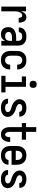

<svg xmlns="http://www.w3.org/2000/svg" viewBox="1604 -2388 793 4040"><g transform="rotate(90 2000.0 -368.5)"><path d="M119 0V-520H219V-411Q226 -433 235.5 -454Q245 -475 260 -492Q275 -509 296.5 -518.5Q318 -528 341 -528Q360 -528 378 -522.5Q396 -517 410.5 -504.5Q425 -492 434 -475.5Q443 -459 448 -440.5Q453 -422 454.5 -403.5Q456 -385 456 -366H356Q356 -379 354 -391.5Q352 -404 346 -415.5Q340 -427 328.5 -433.5Q317 -440 305 -440Q288 -440 272.5 -431Q257 -422 248 -407.5Q239 -393 233.5 -377Q228 -361 224.5 -344Q221 -327 220 -310Q219 -293 219 -276V0Z M703 8Q673 8 643 -1.5Q613 -11 592 -32.5Q571 -54 561.5 -83.5Q552 -113 552 -144Q552 -170 558.5 -195.5Q565 -221 581 -241.5Q597 -262 619.5 -276.5Q642 -291 666.5 -299Q691 -307 717 -310Q743 -313 769 -313H840V-354Q840 -372 834 -389Q828 -406 815 -418Q802 -430 784.5 -435Q767 -440 749 -440Q733 -440 717 -437Q701 -434 687.5 -425Q674 -416 666 -401.5Q658 -387 658 -371V-368H558V-373Q558 -396 565 -418.5Q572 -441 585 -460Q598 -479 617.5 -492.5Q637 -506 658.5 -514Q680 -522 703 -525Q726 -528 749 -528Q773 -528 797.5 -524.5Q822 -521 844.5 -511Q867 -501 886 -485Q905 -469 917.5 -448Q930 -427 935 -402.5Q940 -378 940 -354V0H840V-83Q832 -63 818.5 -45Q805 -27 787 -14.5Q769 -2 747 3Q725 8 703 8ZM746 -80Q765 -80 784 -86.5Q803 -93 816 -107.5Q829 -122 834.5 -141Q840 -160 840 -180V-225H769Q756 -225 743.5 -224Q731 -223 718.5 -220Q706 -217 694 -212Q682 -207 672 -199Q662 -191 657 -178.5Q652 -166 652 -153Q652 -137 660 -121.5Q668 -106 681.5 -96.5Q695 -87 712 -83.5Q729 -80 746 -80Z M1247 8Q1220 8 1193 3Q1166 -2 1142.5 -15.5Q1119 -29 1101 -49.5Q1083 -70 1071.5 -94.5Q1060 -119 1056 -146Q1052 -173 1052 -200V-320Q1052 -347 1056 -374Q1060 -401 1071.5 -425.5Q1083 -450 1101 -470.5Q1119 -491 1142.5 -504.5Q1166 -518 1193 -523Q1220 -528 1247 -528Q1273 -528 1298 -523.5Q1323 -519 1346 -508Q1369 -497 1387.5 -479Q1406 -461 1418 -438.5Q1430 -416 1436 -391Q1442 -366 1442 -340V-333H1342V-337Q1342 -357 1336 -376.5Q1330 -396 1317.5 -411Q1305 -426 1286 -433Q1267 -440 1247 -440Q1225 -440 1205 -430.5Q1185 -421 1173 -403Q1161 -385 1156.5 -363.5Q1152 -342 1152 -320V-200Q1152 -178 1156.5 -156.5Q1161 -135 1173 -117Q1185 -99 1205 -89.5Q1225 -80 1247 -80Q1267 -80 1286 -87Q1305 -94 1317.5 -109Q1330 -124 1336 -143.5Q1342 -163 1342 -183V-187H1442V-180Q1442 -154 1436 -129Q1430 -104 1418 -81.5Q1406 -59 1387.5 -41Q1369 -23 1346 -12Q1323 -1 1298 3.5Q1273 8 1247 8Z M1575 0V-88H1707V-432H1589V-520H1807V-88H1925V0ZM1755 -595Q1740 -595 1725 -599.5Q1710 -604 1699.5 -614.5Q1689 -625 1684.5 -640Q1680 -655 1680 -670Q1680 -685 1684.5 -700Q1689 -715 1699.5 -725.5Q1710 -736 1725 -740.5Q1740 -745 1755 -745Q1770 -745 1785 -740.5Q1800 -736 1810.5 -725.5Q1821 -715 1825.5 -700Q1830 -685 1830 -670Q1830 -655 1825.5 -640Q1821 -625 1810.5 -614.5Q1800 -604 1785 -599.5Q1770 -595 1755 -595Z M2249 8Q2227 8 2204.5 5.5Q2182 3 2161 -4Q2140 -11 2120.5 -23Q2101 -35 2087 -52.5Q2073 -70 2065.5 -91.5Q2058 -113 2058 -135V-142H2158V-139Q2158 -124 2167.5 -111Q2177 -98 2190.5 -91.5Q2204 -85 2219 -82.5Q2234 -80 2249 -80Q2264 -80 2279 -82Q2294 -84 2307.5 -90.5Q2321 -97 2330.5 -109.5Q2340 -122 2340 -137Q2340 -153 2329.5 -167Q2319 -181 2304.5 -189Q2290 -197 2274.5 -202Q2259 -207 2243 -212Q2227 -217 2211.5 -222.5Q2196 -228 2181 -235Q2166 -242 2152 -251Q2138 -260 2125.5 -270.5Q2113 -281 2102.5 -293.5Q2092 -306 2084 -321Q2076 -336 2072 -352Q2068 -368 2068 -384Q2068 -406 2075 -427Q2082 -448 2095 -465.5Q2108 -483 2126.5 -495.5Q2145 -508 2165.5 -515.5Q2186 -523 2207.5 -525.5Q2229 -528 2251 -528Q2273 -528 2294.5 -525.5Q2316 -523 2336.5 -515.5Q2357 -508 2375.5 -496Q2394 -484 2407 -466.5Q2420 -449 2427 -428Q2434 -407 2434 -385V-378H2334V-381Q2334 -395 2326 -408Q2318 -421 2306 -428Q2294 -435 2279.5 -437.5Q2265 -440 2251 -440Q2237 -440 2223 -438Q2209 -436 2196.5 -429Q2184 -422 2176 -410Q2168 -398 2168 -384Q2168 -367 2178.5 -353.5Q2189 -340 2203 -331.5Q2217 -323 2233 -318Q2249 -313 2264.5 -308Q2280 -303 2296 -297.5Q2312 -292 2326.5 -285Q2341 -278 2355.5 -269.5Q2370 -261 2382.5 -250Q2395 -239 2405.5 -226.5Q2416 -214 2424 -199.5Q2432 -185 2436 -169Q2440 -153 2440 -136Q2440 -114 2432.5 -92Q2425 -70 2411 -53Q2397 -36 2378 -23.5Q2359 -11 2337.5 -4Q2316 3 2293.5 5.5Q2271 8 2249 8Z M2811 8Q2787 8 2764 2Q2741 -4 2722 -18Q2703 -32 2689.5 -51.5Q2676 -71 2668 -93.5Q2660 -116 2657.5 -139.5Q2655 -163 2655 -186V-432H2570V-520H2655V-735H2755V-520H2920V-432H2755V-186Q2755 -175 2756 -164Q2757 -153 2759 -142Q2761 -131 2764.5 -120.5Q2768 -110 2774 -101Q2780 -92 2790 -86Q2800 -80 2811 -80Q2822 -80 2831.5 -85.5Q2841 -91 2847 -99.5Q2853 -108 2856.5 -118Q2860 -128 2862.5 -138.5Q2865 -149 2866 -160Q2867 -171 2867 -181V-187H2967V-177Q2967 -154 2963 -131.5Q2959 -109 2951 -88Q2943 -67 2929.5 -48Q2916 -29 2897 -16Q2878 -3 2856 2.5Q2834 8 2811 8Z M3250 8Q3223 8 3196 3Q3169 -2 3145 -15Q3121 -28 3102.5 -48.5Q3084 -69 3072.5 -94Q3061 -119 3056.5 -146Q3052 -173 3052 -200V-320Q3052 -347 3056.5 -374Q3061 -401 3072.5 -426Q3084 -451 3102.5 -471.5Q3121 -492 3145 -505Q3169 -518 3196 -523Q3223 -528 3250 -528Q3277 -528 3304 -523Q3331 -518 3355 -505Q3379 -492 3397.5 -471.5Q3416 -451 3427.5 -426Q3439 -401 3443.5 -374Q3448 -347 3448 -320V-216H3152V-200Q3152 -178 3156.5 -156Q3161 -134 3174 -116.5Q3187 -99 3207.5 -89.5Q3228 -80 3250 -80Q3267 -80 3283.5 -83Q3300 -86 3314 -95.5Q3328 -105 3336.5 -120Q3345 -135 3346 -152H3446Q3446 -128 3439 -105Q3432 -82 3418 -62.5Q3404 -43 3384.5 -29Q3365 -15 3343 -6.5Q3321 2 3297 5Q3273 8 3250 8ZM3348 -304V-320Q3348 -342 3343 -364Q3338 -386 3325.5 -403.5Q3313 -421 3292.5 -430.5Q3272 -440 3250 -440Q3228 -440 3207.5 -430.5Q3187 -421 3174.5 -403.5Q3162 -386 3157 -364Q3152 -342 3152 -320V-304Z M3749 8Q3727 8 3704.5 5.5Q3682 3 3661 -4Q3640 -11 3620.5 -23Q3601 -35 3587 -52.5Q3573 -70 3565.5 -91.5Q3558 -113 3558 -135V-142H3658V-139Q3658 -124 3667.5 -111Q3677 -98 3690.5 -91.5Q3704 -85 3719 -82.5Q3734 -80 3749 -80Q3764 -80 3779 -82Q3794 -84 3807.5 -90.5Q3821 -97 3830.5 -109.5Q3840 -122 3840 -137Q3840 -153 3829.5 -167Q3819 -181 3804.5 -189Q3790 -197 3774.5 -202Q3759 -207 3743 -212Q3727 -217 3711.5 -222.5Q3696 -228 3681 -235Q3666 -242 3652 -251Q3638 -260 3625.5 -270.5Q3613 -281 3602.5 -293.5Q3592 -306 3584 -321Q3576 -336 3572 -352Q3568 -368 3568 -384Q3568 -406 3575 -427Q3582 -448 3595 -465.5Q3608 -483 3626.5 -495.5Q3645 -508 3665.5 -515.5Q3686 -523 3707.5 -525.5Q3729 -528 3751 -528Q3773 -528 3794.5 -525.5Q3816 -523 3836.5 -515.5Q3857 -508 3875.5 -496Q3894 -484 3907 -466.5Q3920 -449 3927 -428Q3934 -407 3934 -385V-378H3834V-381Q3834 -395 3826 -408Q3818 -421 3806 -428Q3794 -435 3779.5 -437.5Q3765 -440 3751 -440Q3737 -440 3723 -438Q3709 -436 3696.5 -429Q3684 -422 3676 -410Q3668 -398 3668 -384Q3668 -367 3678.5 -353.5Q3689 -340 3703 -331.5Q3717 -323 3733 -318Q3749 -313 3764.5 -308Q3780 -303 3796 -297.5Q3812 -292 3826.5 -285Q3841 -278 3855.5 -269.5Q3870 -261 3882.5 -250Q3895 -239 3905.5 -226.5Q3916 -214 3924 -199.5Q3932 -185 3936 -169Q3940 -153 3940 -136Q3940 -114 3932.5 -92Q3925 -70 3911 -53Q3897 -36 3878 -23.5Q3859 -11 3837.5 -4Q3816 3 3793.5 5.5Q3771 8 3749 8Z"/></g></svg>

Font: Iosevka Semibold
Style: Regular
Weight: 600
Monospace: yes
Designer: Belleve Invis
Foundry: Belleve Invis
Version: Version 33.2.3; ttfautohint (v1.8.4)